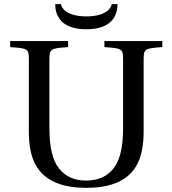

<svg xmlns="http://www.w3.org/2000/svg" viewBox="-20 -890 831 925"><path d="M246 -870C246 -814 275 -749 396 -749C517 -749 546 -814 546 -870H518C516 -851 490 -811 396 -811C302 -811 276 -851 274 -870ZM29 -663C117 -657 119 -655 119 -599V-253C119 -194 129 -141 146 -107C192 -9 297 15 395 15C494 15 599 -8 645 -107C662 -142 672 -195 672 -255V-599C672 -655 675 -657 762 -663V-692H483V-663C571 -657 573 -655 573 -599V-275C573 -180 558 -120 528 -80C497 -40 453 -20 395 -20C338 -20 294 -40 263 -80C233 -120 218 -180 218 -275V-599C218 -655 221 -657 308 -663V-692H29Z"/></svg>

Font: Lingua Franca
Style: Regular
Weight: 400
Version: Version 1.19